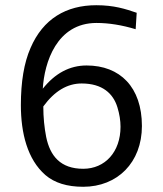

<svg xmlns="http://www.w3.org/2000/svg" viewBox="-20 -704 624 736"><path d="M299 12C430 12 524 -81 524 -221C524 -370 440 -453 312 -453C247 -453 191 -423 144 -364C150 -464 197 -616 350 -616C397 -616 447 -608 500 -592L504 -655C460 -670 417 -684 349 -684C234 -684 145 -632 97 -520C72 -463 60 -390 60 -301C60 -194 85 -93 154 -33C189 -3 237 12 299 12ZM146 -296C189 -355 238 -384 293 -384C373 -384 414 -345 430 -293C438 -267 442 -242 442 -218C442 -122 383 -57 299 -57C212 -57 172 -106 157 -179C150 -215 146 -254 146 -296Z"/></svg>

Font: All Genders v4 Light
Style: Regular
Weight: 300
Designer: Rassam Alawdi
Foundry: Rassam Art
Version: Version 3.100;FEAKit 1.0